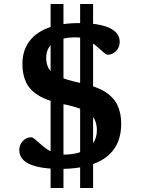

<svg xmlns="http://www.w3.org/2000/svg" viewBox="-20 -830 706 956"><path d="M232 106V-810H296V106ZM379 106V-810H443.5V106ZM279.5 11Q231 11 193.2 5.2Q155.5 -0.5 129.2 -12Q103 -23.5 89.5 -41.2Q76 -59 76 -83.5Q76 -109.5 93.8 -128Q111.5 -146.5 135.5 -146.5Q143 -146.5 157.5 -133.5Q172 -120.5 192.5 -103.2Q213 -86 238.8 -73Q264.5 -60 294.5 -60Q347.5 -60 385 -74.2Q422.5 -88.5 442.5 -115.8Q462.5 -143 462.5 -182Q462.5 -213 450 -237Q437.5 -261 399.5 -279.8Q361.5 -298.5 285.5 -313.5Q210.5 -329.5 168 -357Q125.5 -384.5 108.5 -423.2Q91.5 -462 91.5 -511Q91.5 -575 123.5 -620.8Q155.5 -666.5 218.5 -690.8Q281.5 -715 373.5 -715Q438.5 -715 483.5 -704.8Q528.5 -694.5 552.2 -673.8Q576 -653 576 -620.5Q576 -595 558.2 -576.2Q540.5 -557.5 516.5 -557.5Q508.5 -557.5 494.2 -570.5Q480 -583.5 459.8 -600.8Q439.5 -618 414 -631Q388.5 -644 358.5 -644Q284 -644 247 -618Q210 -592 210 -540.5Q210 -512.5 222 -490Q234 -467.5 271.2 -449.8Q308.5 -432 384 -416Q459.5 -400.5 503 -373Q546.5 -345.5 565 -306Q583.5 -266.5 583.5 -214.5Q583.5 -139.5 549.2 -89.8Q515 -40 447.5 -14.5Q380 11 279.5 11Z"/></svg>

Font: Newsreader 7pt Medium
Style: Regular
Weight: 500
Designer: Hugues Gentile
Foundry: Production Type
Version: Version 1.003